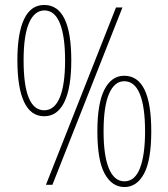

<svg xmlns="http://www.w3.org/2000/svg" viewBox="-20 -744 678 773"><path d="M158 -724Q267 -724 267 -501Q267 -390 239 -333Q211 -276 158 -276Q104 -276 77 -333.5Q50 -391 50 -502Q50 -610 77 -667Q104 -724 158 -724ZM473 -714 191 0H165L447 -714ZM159 -702Q119 -702 97 -652Q75 -602 75 -501Q75 -300 158 -300Q199 -300 220.5 -351Q242 -402 242 -501Q242 -599 221 -650.5Q200 -702 159 -702ZM480 -439Q589 -439 589 -216Q589 -99 560 -45Q531 9 481 9Q431 9 401.5 -44.5Q372 -98 372 -216Q372 -328 400.5 -383.5Q429 -439 480 -439ZM480 -417Q441 -417 419 -366.5Q397 -316 397 -215Q397 -117 418.5 -65.5Q440 -14 481 -14Q523 -14 543.5 -67Q564 -120 564 -215Q564 -314 543 -365.5Q522 -417 480 -417Z"/></svg>

Font: Noto Sans Khmer Condensed Thin
Style: Regular
Weight: 100
Width: 3
Designer: Danh Hong and the Monotype Design Team
Foundry: Monotype Imaging Inc.
Version: Version 2.004; ttfautohint (v1.8.4.7-5d5b)